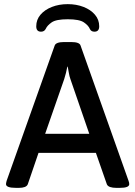

<svg xmlns="http://www.w3.org/2000/svg" viewBox="-20 -905 653 927"><path d="M307 -885Q349 -885 383.5 -871.5Q418 -858 438.5 -834Q459 -810 459 -778Q459 -752 436 -752Q420 -752 414 -765Q407 -782 385 -797Q363 -812 307 -812Q251 -812 229.5 -797Q208 -782 201 -766Q194 -752 178 -752Q155 -752 155 -778Q155 -810 175.5 -834Q196 -858 230.5 -871.5Q265 -885 307 -885ZM57 2Q9 2 9 -16Q9 -21 12 -32L244 -685Q250 -702 289 -702H324Q364 -702 369 -685L601 -31Q604 -23 604 -16Q604 2 559 2H541Q524 2 512 -2Q500 -6 496 -15L443 -167H166L114 -15Q110 -6 99 -2Q88 2 72 2ZM198 -259H411L320 -523Q315 -537 312.5 -552.5Q310 -568 307 -583H305Q302 -568 298.5 -553Q295 -538 290 -523Z"/></svg>

Font: Asap Medium
Style: Regular
Weight: 500
Designer: Pablo Cosgaya
Foundry: Omnibus-Type
Version: Version 3.001; ttfautohint (v1.8.3)